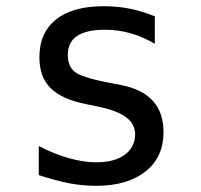

<svg xmlns="http://www.w3.org/2000/svg" viewBox="-20 -580 642 614"><path d="M445.3 -31.7Q502.9 -77.1 502.9 -157.7Q502.9 -220.2 468.8 -257.3Q436 -294.4 367.2 -308.1L331.1 -314.9Q280.3 -324.7 256.8 -333Q230.5 -340.8 219.2 -350.1Q208 -358.9 202.4 -372.8Q196.8 -386.7 196.8 -404.3Q196.8 -445.3 227.1 -465.3Q256.8 -484.9 315.9 -484.9Q357.9 -484.9 397.5 -473.6Q436 -462.9 475.1 -439.9V-527.8Q438 -543 395.5 -552.2Q356 -560.1 312 -560.1Q211.9 -560.1 159.2 -517.6Q106 -475.6 106 -396.5Q106 -334 141.6 -298.3Q177.2 -262.7 254.9 -247.1L288.6 -240.2L292.5 -239.3Q354.5 -226.6 383.3 -205.1Q412.1 -183.6 412.1 -149.9Q412.1 -131.3 404.1 -114.5Q396 -97.7 379.4 -85.4Q346.2 -61 287.1 -61Q247.6 -61 200.2 -74.2Q177.7 -80.6 155.5 -89.4Q133.3 -98.1 104 -112.8V-20Q153.3 -3.9 200.2 5.9Q243.2 14.2 288.1 14.2Q387.2 14.2 445.3 -31.7Z"/></svg>

Font: Hack Dev
Style: Regular
Weight: 400
Designer: Christopher Simpkins
Foundry: Christopher Simpkins
Version: Version 2.0315